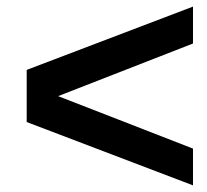

<svg xmlns="http://www.w3.org/2000/svg" viewBox="-20 -620 624 579"><path d="M60.5 -252V-409.2L562 -600.1V-488.8L155.3 -330.1L562 -171.9V-61Z"/></svg>

Font: Liberation Sans
Style: Bold Italic
Weight: 700
Italic angle: -12°
Designer: Steve Matteson
Foundry: Ascender Corporation
Version: Version 2.1.5